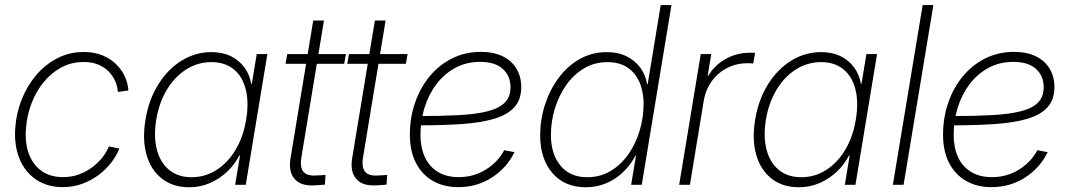

<svg xmlns="http://www.w3.org/2000/svg" viewBox="-20 -748 4324 777"><path d="M234.4 9.3Q171.4 9.3 126.5 -21Q81.5 -51.3 59.3 -104.7Q37.1 -158.2 41.5 -227.5Q45.4 -288.1 67.1 -343.8Q88.9 -399.4 125.7 -443.1Q162.6 -486.8 211.7 -512.2Q260.7 -537.6 319.3 -537.6Q361.8 -537.6 394.8 -523.9Q427.7 -510.3 450.4 -487.8Q473.1 -465.3 485.6 -437.7Q498 -410.2 499.5 -381.8L457 -376Q455.6 -397.9 446.3 -419.4Q437 -440.9 419.9 -458.5Q402.8 -476.1 377.7 -486.6Q352.5 -497.1 318.4 -497.1Q268.6 -497.1 227.3 -474.6Q186 -452.1 155.3 -413.8Q124.5 -375.5 106.4 -326.9Q88.4 -278.3 85 -225.6Q80.6 -168 97.2 -124.3Q113.8 -80.6 148.7 -55.9Q183.6 -31.2 234.9 -31.2Q269.5 -31.2 299.6 -42.2Q329.6 -53.2 353.5 -71.3Q377.4 -89.4 394.5 -111.1Q411.6 -132.8 420.4 -155.3L462.9 -147Q452.1 -118.7 430.9 -90.8Q409.7 -63 379.9 -40.5Q350.1 -18.1 313.2 -4.4Q276.4 9.3 234.4 9.3Z M745.6 9.8Q680.2 9.8 635.7 -24.7Q591.3 -59.1 573.2 -120.8Q555.2 -182.6 568.8 -264.2Q582 -344.7 620.6 -406.5Q659.2 -468.3 715.1 -502.7Q771 -537.1 835.9 -537.1Q881.3 -537.1 915 -520.3Q948.7 -503.4 969.7 -474.4Q990.7 -445.3 996.6 -408.7H999L1019 -529.3H1062L974.6 0H931.6L951.2 -118.2H948.2Q929.7 -82 898.9 -53Q868.2 -23.9 829.3 -7.1Q790.5 9.8 745.6 9.8ZM755.4 -30.8Q810.5 -30.8 856.4 -60.3Q902.3 -89.8 933.6 -142.3Q964.8 -194.8 976.1 -264.2Q987.8 -333.5 974.6 -386Q961.4 -438.5 926 -467.5Q890.6 -496.6 835.4 -496.6Q780.8 -496.6 734.4 -467.5Q688 -438.5 656 -386Q624 -333.5 612.3 -264.2Q601.1 -194.3 615 -141.8Q628.9 -89.4 664.8 -60.1Q700.7 -30.8 755.4 -30.8Z M1379.9 -529.3 1373 -489.7H1135.7L1142.6 -529.3ZM1247.6 -665H1291L1199.7 -111.3Q1192.9 -70.3 1208.3 -52.5Q1223.6 -34.7 1262.7 -38.1Q1270.5 -38.1 1279.8 -38.8Q1289.1 -39.6 1297.4 -40L1294.9 -1Q1286.1 0 1275.6 0.7Q1265.1 1.5 1255.4 2Q1197.8 5.9 1172.1 -23.9Q1146.5 -53.7 1155.8 -108.4Z M1629.4 -529.3 1622.6 -489.7H1385.3L1392.1 -529.3ZM1497.1 -665H1540.5L1449.2 -111.3Q1442.4 -70.3 1457.8 -52.5Q1473.1 -34.7 1512.2 -38.1Q1520 -38.1 1529.3 -38.8Q1538.6 -39.6 1546.9 -40L1544.4 -1Q1535.6 0 1525.1 0.7Q1514.6 1.5 1504.9 2Q1447.3 5.9 1421.6 -23.9Q1396 -53.7 1405.3 -108.4Z M1834.5 9.3Q1775.4 9.3 1731.4 -16.1Q1687.5 -41.5 1663.1 -88.9Q1638.7 -136.2 1638.7 -202.6Q1638.7 -272 1659.9 -333Q1681.2 -394 1719.7 -440.2Q1758.3 -486.3 1810.8 -512.2Q1863.3 -538.1 1925.8 -538.1Q1978 -538.1 2014.6 -520Q2051.3 -502 2070.3 -469.7Q2089.4 -437.5 2089.4 -395.5Q2089.4 -343.8 2060.5 -313Q2031.7 -282.2 1977.5 -266.6Q1923.3 -251 1845.7 -245.8Q1768.1 -240.7 1670.4 -240.7L1674.3 -278.3Q1765.1 -278.3 1834.5 -282Q1903.8 -285.6 1950.9 -297.1Q1998 -308.6 2022 -332Q2045.9 -355.5 2045.9 -395Q2045.9 -440.9 2014.6 -469.2Q1983.4 -497.6 1922.9 -497.6Q1866.7 -497.6 1822 -473.1Q1777.3 -448.7 1745.8 -407Q1714.4 -365.2 1698 -312.3Q1681.6 -259.3 1681.6 -201.7Q1681.6 -151.4 1699 -113Q1716.3 -74.7 1751 -53Q1785.6 -31.2 1836.4 -31.2Q1897 -31.2 1945.8 -61.5Q1994.6 -91.8 2020.5 -140.1L2062 -132.3Q2032.2 -69.8 1971.7 -30.3Q1911.1 9.3 1834.5 9.3Z M2350.6 9.8Q2265.1 9.8 2215.6 -47.6Q2166 -105 2166 -200.7Q2166 -263.2 2185.1 -323Q2204.1 -382.8 2239.5 -431.2Q2274.9 -479.5 2324.7 -508.3Q2374.5 -537.1 2435.5 -537.1Q2481.4 -537.1 2515.9 -520Q2550.3 -502.9 2571.5 -473.6Q2592.8 -444.3 2598.6 -407.7H2601.1L2653.8 -727.5H2697.3L2577.1 0H2534.2L2553.7 -117.7H2551.3Q2532.2 -81.1 2502.2 -52Q2472.2 -22.9 2433.6 -6.6Q2395 9.8 2350.6 9.8ZM2356 -30.8Q2409.7 -30.8 2452.1 -56.6Q2494.6 -82.5 2524.2 -125.5Q2553.7 -168.5 2569.1 -220.9Q2584.5 -273.4 2584.5 -326.2Q2584.5 -404.3 2546.4 -450.4Q2508.3 -496.6 2439 -496.6Q2385.7 -496.6 2343.3 -471.2Q2300.8 -445.8 2271 -403.1Q2241.2 -360.4 2225.3 -308.3Q2209.5 -256.3 2209.5 -202.6Q2209.5 -124 2248.5 -77.4Q2287.6 -30.8 2356 -30.8Z M2728.5 0 2815.9 -529.3H2858.4L2843.8 -440.4H2845.7Q2870.6 -483.4 2916 -509Q2961.4 -534.7 3015.1 -534.7Q3021.5 -534.7 3026.1 -534.4Q3030.8 -534.2 3035.6 -534.2L3028.3 -490.7Q3024.9 -491.2 3018.8 -491.7Q3012.7 -492.2 3003.9 -492.2Q2960.9 -492.2 2923.6 -473.4Q2886.2 -454.6 2861.1 -420.4Q2835.9 -386.2 2828.1 -340.8L2772 0Z M3212.9 9.8Q3147.5 9.8 3103 -24.7Q3058.6 -59.1 3040.5 -120.8Q3022.5 -182.6 3036.1 -264.2Q3049.3 -344.7 3087.9 -406.5Q3126.5 -468.3 3182.4 -502.7Q3238.3 -537.1 3303.2 -537.1Q3348.6 -537.1 3382.3 -520.3Q3416 -503.4 3437 -474.4Q3458 -445.3 3463.9 -408.7H3466.3L3486.3 -529.3H3529.3L3441.9 0H3398.9L3418.5 -118.2H3415.5Q3397 -82 3366.2 -53Q3335.4 -23.9 3296.6 -7.1Q3257.8 9.8 3212.9 9.8ZM3222.7 -30.8Q3277.8 -30.8 3323.7 -60.3Q3369.6 -89.8 3400.9 -142.3Q3432.1 -194.8 3443.4 -264.2Q3455.1 -333.5 3441.9 -386Q3428.7 -438.5 3393.3 -467.5Q3357.9 -496.6 3302.7 -496.6Q3248 -496.6 3201.7 -467.5Q3155.3 -438.5 3123.3 -386Q3091.3 -333.5 3079.6 -264.2Q3068.4 -194.3 3082.3 -141.8Q3096.2 -89.4 3132.1 -60.1Q3168 -30.8 3222.7 -30.8Z M3757.3 -727.5 3636.7 0H3593.3L3713.9 -727.5Z M3992.2 9.3Q3933.1 9.3 3889.2 -16.1Q3845.2 -41.5 3820.8 -88.9Q3796.4 -136.2 3796.4 -202.6Q3796.4 -272 3817.6 -333Q3838.9 -394 3877.4 -440.2Q3916 -486.3 3968.5 -512.2Q4021 -538.1 4083.5 -538.1Q4135.7 -538.1 4172.4 -520Q4209 -502 4228 -469.7Q4247.1 -437.5 4247.1 -395.5Q4247.1 -343.8 4218.3 -313Q4189.5 -282.2 4135.3 -266.6Q4081.1 -251 4003.4 -245.8Q3925.8 -240.7 3828.1 -240.7L3832 -278.3Q3922.9 -278.3 3992.2 -282Q4061.5 -285.6 4108.6 -297.1Q4155.8 -308.6 4179.7 -332Q4203.6 -355.5 4203.6 -395Q4203.6 -440.9 4172.4 -469.2Q4141.1 -497.6 4080.6 -497.6Q4024.4 -497.6 3979.7 -473.1Q3935.1 -448.7 3903.6 -407Q3872.1 -365.2 3855.7 -312.3Q3839.4 -259.3 3839.4 -201.7Q3839.4 -151.4 3856.7 -113Q3874 -74.7 3908.7 -53Q3943.4 -31.2 3994.1 -31.2Q4054.7 -31.2 4103.5 -61.5Q4152.3 -91.8 4178.2 -140.1L4219.7 -132.3Q4189.9 -69.8 4129.4 -30.3Q4068.8 9.3 3992.2 9.3Z"/></svg>

Font: Inter 24pt ExtraLight
Style: Italic
Weight: 250
Italic angle: -9.3988°
Version: Version 4.001;git-66647c0bb